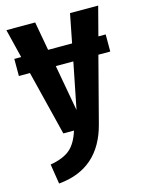

<svg xmlns="http://www.w3.org/2000/svg" viewBox="-114 -600 678 889"><g transform="rotate(-15 225.0 -155.5)"><path d="M444 -392V-310H387L306 1Q254 202 57 219L42 124Q105 113 137 85.5Q169 58 187 0H136L59 -310H6V-392H39L5 -530H143L168 -392H283L310 -530H445L409 -392ZM223 -89 267 -310H183Z"/></g></svg>

Font: Fira Sans Extra Condensed SemiBold
Style: Regular
Weight: 600
Width: 1
Designer: Carrois Corporate & Edenspiekermann AG
Foundry: Carrois Corporate GbR & Edenspiekermann AG
Version: Version 4.203